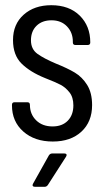

<svg xmlns="http://www.w3.org/2000/svg" viewBox="-20 -535 400 738"><path d="M26 -130V-132Q26 -142 36 -142H85Q95 -142 95 -132Q95 -96 119 -72.5Q143 -49 182 -49Q219 -49 240.5 -71Q262 -93 262 -130Q262 -161 247 -180Q232 -199 213 -209Q194 -219 153 -235Q96 -258 63 -290.5Q30 -323 30 -381Q30 -442 71 -478.5Q112 -515 177 -515Q246 -515 286.5 -475Q327 -435 327 -372Q327 -362 317 -362H270Q260 -362 260 -372V-375Q260 -410 237.5 -433.5Q215 -457 178 -457Q142 -457 120.5 -436Q99 -415 99 -380Q99 -346 124 -328Q149 -310 194 -291Q239 -273 267.5 -256Q296 -239 315 -208.5Q334 -178 334 -131Q334 -67 293 -29Q252 9 183 9Q113 9 69.5 -29.5Q26 -68 26 -130ZM107 171 168 62Q173 55 180 55H228Q234 55 235.5 58.5Q237 62 234 67L164 176Q159 183 152 183H114Q108 183 106 179.5Q104 176 107 171Z"/></svg>

Font: Barlow Condensed
Style: Regular
Weight: 400
Width: 3
Designer: Jeremy Tribby
Foundry: Tribby Type
Version: Version 1.500